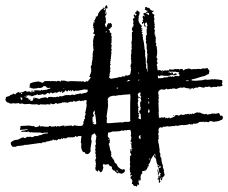

<svg xmlns="http://www.w3.org/2000/svg" viewBox="-116 -731 879 740"><path d="M294.4 -710.9H296.9V-710L295.4 -707.5Q298.3 -707 298.3 -704.6V-701.2Q298.3 -698.2 295.4 -698.2L289.1 -699.7L292 -695.8V-690.9Q292 -689.5 290.5 -689.5L292 -687Q288.1 -680.7 288.1 -678.2H289.1Q292 -678.2 292 -683.1H294.4V-682.1L293 -679.2Q295.4 -679.2 295.4 -676.8Q293.9 -676.8 289.1 -668Q292 -663.1 292 -654.3V-652.8L290.5 -650.4H293L292 -645V-641.6Q290 -641.6 288.1 -637.7Q291.5 -626 293 -626H294.4Q298.3 -642.6 304.7 -642.6Q304.7 -640.1 307.1 -640.1Q307.6 -642.6 309.6 -642.6Q311.5 -642.6 315.9 -635.3V-633.8L313.5 -629.9Q315.9 -629.4 315.9 -627.4Q312.5 -627.4 305.7 -618.7H301.8L308.1 -610.8V-608.4H305.7V-606.9Q310.1 -606.9 314.5 -599.6V-598.1H312V-594.2L314.5 -590.8V-587.9L313.5 -580.6L314.5 -578.1L313.5 -571.8Q314.5 -569.3 314.5 -567.9Q312 -564 312 -561.5L314.5 -556.6Q313.5 -546.9 312 -543.9L314.5 -542.5Q313.5 -532.7 312 -529.8L314.5 -528.3Q312.5 -526.4 311 -503.4Q309.6 -503.4 309.6 -502Q311 -499.5 311 -498Q309.6 -494.1 308.1 -494.1L309.6 -491.7L308.1 -485.4Q311 -484.9 311 -482.9L308.1 -479Q308.1 -473.6 309.6 -465.3L307.1 -460Q309.6 -459.5 309.6 -457.5V-456.1Q309.6 -453.6 307.1 -453.6Q308.1 -451.2 308.1 -449.7L305.7 -444.8Q307.1 -442.9 307.1 -439.9Q304.7 -439.9 304.7 -431.2Q311 -428.2 311 -427.2Q344.7 -432.6 345.2 -434.6L347.7 -433.6H352.5Q352.5 -437 356.4 -437L358.9 -436Q361.3 -437 364.3 -437Q364.3 -436 365.2 -436L367.7 -440.9L374 -439.9H377Q386.7 -443.4 386.7 -447.3Q388.2 -460.4 389.6 -462.4Q388.2 -464.8 388.2 -467.8V-468.8L389.6 -471.7L386.7 -472.7Q388.2 -487.8 390.6 -487.8L389.6 -494.1V-498L390.6 -500.5Q388.2 -500.5 388.2 -503.4Q388.2 -503.9 389.6 -510.7L388.2 -515.6Q390.6 -526.9 390.6 -528.3L389.6 -536.1L392.1 -542.5L390.6 -550.3L392.1 -552.7L390.6 -555.2Q390.6 -556.6 392.1 -556.6L390.6 -565.4V-566.4Q391.1 -575.7 393.1 -575.7L392.1 -578.1L393.1 -583Q392.1 -585.4 392.1 -587.9H393.1L392.1 -590.8V-591.8Q392.1 -593.3 393.1 -593.3L392.1 -595.7V-598.1Q392.1 -601.1 393.1 -603.5Q392.1 -606 392.1 -606.9Q394.5 -608.4 396 -608.4V-609.9L392.1 -617.2Q394.5 -629.9 398.4 -629.9V-638.7L396 -642.6Q396 -645 399.4 -645L396 -656.7Q396 -658.7 403.3 -664.1L399.4 -669.4V-671.9Q399.4 -673.8 403.3 -675.8Q404.8 -673.3 404.8 -670.4Q411.1 -673.8 411.1 -675.8Q405.8 -675.8 405.8 -679.2V-684.6Q411.1 -684.6 411.1 -690.9H412.1Q416 -690.9 416 -685.5H417.5V-688.5H419.9Q419.9 -683.1 422.4 -683.1Q421.4 -671.9 418.5 -669.4V-664.1Q418.5 -659.7 417.5 -652.8Q420.9 -638.2 430.2 -632.3V-629.9Q430.2 -626.5 427.2 -622.6Q433.6 -621.6 433.6 -618.7L431.2 -617.2L428.7 -618.7V-616.2Q432.6 -616.2 432.6 -613.3Q430.2 -613.3 430.2 -610.8V-606.9L432.6 -608.4L433.6 -606Q432.1 -606 430.2 -600.6Q432.1 -600.6 435.1 -595.7L432.6 -591.8L435.1 -587.9V-583Q435.1 -582 433.6 -582Q438.5 -578.1 441.4 -540Q442.9 -540 443.8 -531.2L442.9 -528.3L443.8 -519.5L442.9 -517.1Q445.3 -511.7 446.3 -495.6Q445.3 -493.2 445.3 -491.7Q446.3 -489.7 446.3 -486.8H445.3Q447.8 -481.4 447.8 -478L446.3 -475.1L447.8 -472.7Q446.3 -470.2 446.3 -468.8Q450.2 -468.8 451.7 -455.1L454.1 -456.1Q451.7 -461.4 451.7 -463.9Q454.1 -463.9 454.1 -466.3L451.7 -467.8L452.6 -474.1V-475.1Q452.6 -489.3 449.2 -489.3Q451.7 -506.3 451.7 -513.2Q450.2 -515.6 450.2 -517.1Q452.6 -518.6 454.1 -518.6Q450.2 -523.4 450.2 -532.2Q451.7 -534.7 451.7 -536.1Q449.2 -540.5 449.2 -543.9V-561.5L446.3 -565.4V-569.3Q446.3 -571.8 447.8 -574.2Q446.3 -576.2 446.3 -579.1V-585.4Q446.3 -586.9 447.8 -586.9L446.3 -589.4V-591.8L450.2 -598.1Q449.2 -600.6 449.2 -603.5H450.2L449.2 -606V-618.7Q449.2 -621.1 451.7 -621.1Q449.2 -626.5 449.2 -628.9L452.6 -631.3L449.2 -645Q446.3 -645 441.4 -638.7L445.3 -631.3V-627.4H443.8Q439 -627.4 439 -644L433.6 -638.7Q431.2 -638.7 431.2 -641.6V-644Q431.2 -646.5 435.1 -646.5L433.6 -652.8L436.5 -656.7Q433.6 -661.1 433.6 -666.5Q433.6 -668.5 437.5 -670.4H439V-668H439.9Q442.9 -668 442.9 -670.4V-671.9L439.9 -670.4H439L436.5 -679.2Q442.9 -682.1 445.3 -682.1Q445.3 -677.7 452.6 -676.8Q454.1 -674.3 454.1 -672.9H455.6Q458 -672.9 458 -675.8V-680.7Q456.1 -680.7 452.6 -683.1Q452.6 -679.2 450.2 -679.2Q448.2 -679.2 446.3 -683.1Q450.7 -687 452.6 -687V-688.5Q452.6 -690.9 450.2 -690.9Q450.2 -689.5 449.2 -689.5Q441.4 -694.3 441.4 -695.8Q443.8 -695.8 443.8 -698.2Q442.9 -700.7 442.9 -702.1L446.3 -704.6Q450.2 -704.6 450.2 -701.2H456.5Q461.9 -698.7 465.3 -691.9Q467.8 -691.9 471.7 -688.5Q472.2 -690.9 474.6 -690.9L475.6 -688.5Q475.6 -684.6 470.7 -684.6V-679.2Q472.7 -679.2 479.5 -672.9Q477.1 -668.9 477.1 -665.5V-664.1Q477.5 -661.6 479.5 -661.6Q478 -659.2 478 -657.7L479.5 -655.3L477.1 -650.4L479.5 -645L478 -642.6L480.5 -637.7Q480.5 -636.2 479.5 -633.8Q480.5 -628.9 480.5 -625L478 -619.6L481.9 -612.3L479.5 -608.4Q479.5 -606.9 480.5 -606.9L479.5 -604.5L480.5 -602.1Q479.5 -600.1 479.5 -597.2H483.4V-595.7L480.5 -591.8Q484.4 -591.8 484.4 -585.4L483.4 -583Q485.8 -582.5 485.8 -580.6Q483.4 -580.1 483.4 -578.1Q483.4 -576.7 484.4 -574.2L483.4 -566.4Q484.9 -566.4 486.8 -563Q484.4 -558.6 484.4 -555.2Q488.3 -555.2 488.3 -552.7Q486.8 -550.3 486.8 -548.8Q489.7 -548.3 489.7 -546.4Q489.7 -544.9 488.3 -544.9L489.7 -536.1V-524.9Q489.7 -523.4 488.3 -523.4L489.7 -521Q486.8 -512.7 486.8 -510.7L490.7 -504.4V-500.5L488.3 -497.1V-495.6L490.7 -491.7L489.7 -489.3Q492.2 -488.8 492.2 -486.8Q490.2 -486.8 488.3 -482.9V-480.5Q488.3 -477.1 490.7 -472.7Q490.7 -471.7 489.7 -471.7Q490.7 -460 493.2 -460H494.6Q497.6 -460 499.5 -461.4L507.3 -457.5Q507.3 -460 508.8 -460Q512.2 -459 512.2 -457.5L520 -460Q522.5 -459 524.9 -459Q526.4 -459 528.8 -460Q531.2 -459 534.2 -459L536.6 -463.9L549.3 -462.4Q559.6 -465.3 563 -465.3L565.4 -463.9Q567.9 -465.3 570.8 -465.3H571.8Q574.7 -464.8 574.7 -462.4Q578.6 -465.3 582 -465.3H585.9Q590.8 -462.4 590.8 -459H592.3Q592.3 -462.4 594.7 -462.4Q594.7 -461.4 596.2 -461.4Q596.2 -464.4 601.1 -465.3Q603.5 -463.9 605 -463.9Q605.5 -466.3 607.4 -466.3H616.2L620.1 -463.9H624Q628.4 -463.9 635.3 -465.3Q636.7 -465.3 636.7 -463.9L643.1 -465.3H655.8L658.2 -463.9Q658.2 -466.3 668.5 -467.8Q669.4 -467.8 669.4 -466.3Q680.7 -468.8 683.6 -468.8L691.4 -457.5Q691.4 -455.1 688.5 -447.3Q689.9 -447.3 689.9 -446.3Q687.5 -446.3 673.3 -438.5Q668.9 -438.5 637.7 -428.2L622.6 -424.8V-421.9L624 -419.4L626.5 -420.9Q627.9 -420.9 627.9 -419.4L630.4 -420.9Q632.8 -420.9 632.8 -419.4Q672.4 -421.4 672.4 -424.8H675.8Q677.2 -424.8 677.2 -423.3Q679.7 -424.8 681.2 -424.8Q682.1 -424.8 682.1 -423.3Q699.2 -424.8 702.6 -425.8Q705.1 -424.8 706.5 -424.8Q709 -424.8 709 -425.8Q726.6 -424.8 740.7 -421.9V-412.1Q740.7 -410.6 739.3 -410.6Q741.7 -402.8 741.7 -400.4L726.6 -396.5Q726.6 -399.4 724.1 -399.4Q720.2 -395.5 717.8 -395.5L709 -396.5L697.8 -394Q691.4 -396.5 691.4 -397.9L679.7 -395.5Q677.7 -396.5 673.3 -396.5Q673.3 -393.1 670.9 -393.1Q664.1 -393.1 654.3 -396.5Q648.9 -396.5 643.1 -391.6Q643.1 -394 640.6 -394H639.2L635.3 -391.6H631.3Q631.3 -387.7 628.9 -387.7L627.9 -390.1L628.9 -393.1H627.9Q627.9 -390.1 617.7 -389.2Q617.7 -385.3 615.2 -385.3Q615.2 -386.7 613.8 -386.7L615.2 -389.2V-390.1Q612.8 -390.1 612.8 -391.6L609.9 -390.1Q596.2 -392.1 592.3 -395.5Q592.3 -393.1 589.8 -393.1H581.1Q579.6 -393.1 579.6 -394Q563.5 -387.7 562 -387.7L558.1 -390.1H549.3L545.4 -387.7Q543.9 -387.7 543.9 -389.2Q542 -388.2 528.8 -386.7Q528.8 -389.2 524.9 -389.2Q519 -385.3 517.6 -385.3Q516.1 -385.3 504.9 -386.7L496.1 -381.3Q494.6 -374 493.2 -374L494.6 -371.1Q494.6 -370.1 493.2 -370.1L496.1 -363.8Q494.6 -361.3 494.6 -359.9Q494.6 -358.4 496.1 -356Q494.6 -349.1 494.6 -344.7Q494.6 -340.8 496.1 -340.8L494.6 -334.5Q496.1 -303.7 496.1 -298.8L494.6 -296.4Q496.1 -294.4 496.1 -291.5H494.6L496.1 -289.1V-278.8Q499.5 -278.8 499.5 -274.9Q503.9 -278.8 505.9 -278.8L508.8 -277.3Q511.2 -278.8 512.2 -278.8Q514.6 -277.3 516.1 -277.3Q516.6 -279.8 518.6 -279.8Q521.5 -279.8 521.5 -274.9H522.5L526.4 -277.3H527.8V-274.9Q532.7 -276.4 536.6 -278.8Q537.6 -276.4 537.6 -274.9H539.1Q555.7 -279.8 558.1 -283.7Q558.1 -287.6 566.9 -287.6L571.8 -285.2Q578.1 -286.6 582 -290Q587.4 -289.1 587.4 -287.6Q597.2 -289.1 600.1 -291.5Q601.1 -291.5 601.1 -290Q607.4 -292.5 611.3 -292.5Q612.8 -290 612.8 -289.1Q615.2 -289.1 615.2 -292.5H617.7L621.6 -290Q621.6 -292 625.5 -293.9L628.9 -291.5Q640.6 -297.9 644 -297.9L651.9 -296.4L654.3 -297.9Q661.1 -292.5 670.9 -291.5V-290L679.7 -292.5L682.1 -289.1Q701.2 -292 701.2 -293.9L707.5 -292.5L710 -293.9Q712.4 -292.5 715.3 -292.5Q725.6 -295.4 728 -295.4Q732.9 -287.6 732.9 -285.2H739.3Q740.7 -285.2 743.2 -279.8Q743.2 -267.6 732.9 -267.6Q731 -264.2 713.9 -262.2Q713.9 -263.7 712.9 -263.7Q712.9 -261.2 710 -261.2Q696.3 -264.6 692.4 -264.6Q692.4 -262.7 687.5 -259.8Q678.2 -261.2 675.8 -262.2Q675.8 -259.8 673.3 -259.8Q670.9 -259.8 670.9 -262.2L664.6 -261.2H653.3L644 -254.9L641.6 -255.9Q637.7 -254.9 637.7 -253.4L631.3 -254.9H628.9Q628.9 -251 626.5 -251L622.6 -253.4Q622.6 -251 620.1 -251H617.7L613.8 -253.4Q608.9 -249.5 590.8 -248.5L588.4 -249.5Q574.2 -248.5 569.3 -245.6L562 -247.1H560.5Q558.1 -246.6 558.1 -244.6Q556.6 -244.6 554.2 -245.6L534.2 -243.2Q531.7 -244.6 530.3 -244.6Q520.5 -242.2 517.6 -242.2Q515.1 -243.2 513.7 -243.2Q512.2 -239.3 505.9 -239.3Q504.9 -239.3 504.9 -240.7Q494.6 -240.7 494.6 -226.6L496.1 -224.1Q494.6 -215.3 493.2 -212.9Q494.6 -209 496.1 -209L494.6 -202.6Q494.6 -201.2 496.1 -198.7Q494.6 -193.8 492.2 -189.9Q494.6 -189.9 494.6 -186Q493.2 -183.6 493.2 -182.6Q496.1 -182.6 499.5 -150.9Q498.5 -148.4 498.5 -145.5Q502.4 -140.1 502.4 -134.3L501 -131.8Q502.4 -124.5 505.9 -121.6Q505.9 -106.4 512.2 -92.3H511.2L512.2 -89.8L511.2 -87.4L516.1 -74.7Q516.1 -73.2 515.1 -73.2Q516.6 -61.5 518.6 -58.1Q518.6 -52.7 509.8 -46.9Q509.8 -37.1 504.9 -35.2Q502.4 -47.9 499.5 -47.9L501 -41.5Q501 -38.6 499.5 -36.6Q502.4 -32.2 502.4 -30.3Q499.5 -30.3 499.5 -26.4H498.5Q496.1 -26.4 496.1 -28.8V-35.2L497.1 -38.1Q490.7 -38.6 490.7 -41.5V-43H494.6V-54.2H497.1Q499.5 -54.2 499.5 -49.3H501Q501 -54.2 502.4 -54.2L501 -56.6V-58.1L503.4 -62V-64.5H502.4L499.5 -63Q497.1 -67.4 496.1 -75.7Q497.1 -75.7 497.1 -77.1Q494.6 -77.1 494.6 -79.6V-81.1Q494.6 -82.5 502.4 -85L504.9 -88.4L498.5 -92.3V-89.8L499.5 -87.4L496.1 -85H494.6Q492.2 -85 490.7 -92.3L493.2 -93.8V-91.3H496.1V-93.8Q487.8 -93.8 485.8 -116.7Q484.4 -116.7 481.9 -125.5L479.5 -124Q477.1 -124 477.1 -132.8H475.6L465.3 -116.7Q462.9 -103 456.5 -97.7H455.6Q458 -93.3 458 -89.8H456.5L454.1 -91.3Q454.1 -83.5 445.3 -73.2Q445.3 -74.7 443.8 -74.7Q443.8 -72.3 431.2 -70.8L432.6 -62Q429.7 -62 426.3 -55.7Q427.2 -53.2 427.2 -51.8L424.8 -50.3L426.3 -47.9Q426.3 -46.9 424.8 -46.9L426.3 -44.4V-41.5Q426.3 -35.2 422.4 -34.2H420.9V-39.1Q418.9 -39.1 417.5 -32.7L418.5 -30.3Q417.5 -27.8 417.5 -26.4Q419.9 -25.9 419.9 -23.9V-20Q419.9 -17.6 417.5 -17.6Q416 -20 416 -21.5H414.6Q414.6 -15.6 409.7 -11.2Q409.7 -13.2 405.8 -15.1Q405.8 -13.7 404.8 -13.7V-15.1L401.9 -13.7Q399.9 -13.7 396 -21.5Q392.1 -21.5 392.1 -23.9Q392.1 -24.9 394.5 -34.2V-36.6L392.1 -35.2L390.6 -38.1Q393.1 -38.1 393.1 -40.5Q386.7 -40.5 386.7 -49.3Q391.1 -53.2 393.1 -53.2V-56.6L388.2 -53.2Q385.7 -57.1 385.7 -60.5Q388.2 -60.5 388.2 -63Q384.3 -68.8 384.3 -73.2H385.7L384.3 -75.7V-82Q384.3 -83.5 385.7 -83.5L384.3 -85.9Q386.7 -89.4 386.7 -89.8L384.3 -93.8Q385.7 -96.2 385.7 -97.7Q385.7 -98.6 384.3 -98.6L385.7 -105V-106.4Q385.7 -109.4 384.3 -111.3Q384.3 -112.8 385.7 -112.8L384.3 -119.1L385.7 -124Q384.3 -126.5 384.3 -127.9L390.6 -134.3L385.7 -143.1Q385.7 -144 386.7 -150.9Q385.7 -153.3 385.7 -154.3L388.2 -155.8Q390.6 -155.3 390.6 -153.3Q389.6 -150.9 389.6 -149.4H392.1V-154.3H390.6V-157.2H392.1L394.5 -155.8V-158.2Q390.6 -158.2 390.6 -160.6V-170.9Q390.6 -175.3 386.7 -179.7L389.6 -181.2Q390.6 -178.7 390.6 -177.2H392.1V-181.2Q392.1 -183.1 386.7 -186Q390.6 -195.3 390.6 -204.1Q388.2 -204.1 388.2 -206.5V-210.4Q388.2 -211.4 389.6 -211.4Q388.2 -213.9 388.2 -215.3Q388.2 -216.8 389.6 -216.8Q388.2 -230.5 384.3 -230.5H381.8L375.5 -229.5V-230.5L370.6 -228Q368.2 -229.5 366.7 -229.5Q364.3 -229.5 358.9 -226.6L354 -229.5Q354 -224.1 315.9 -224.1Q311.5 -220.2 300.8 -220.2Q299.3 -209.5 299.3 -207.5Q299.3 -202.1 307.1 -196.3Q300.8 -194.8 300.8 -192.4H301.8Q304.2 -193.8 307.1 -193.8L308.1 -191.4V-189.9Q308.1 -187.5 304.7 -187.5Q304.7 -185.1 308.1 -185.1V-183.6L303.2 -176.3V-174.8Q305.7 -171.9 309.6 -149.4Q311 -149.4 313.5 -143.1Q311 -142.6 311 -140.6L313.5 -136.7V-134.3L311 -130.4Q317.4 -123 319.8 -117.7Q322.8 -117.7 327.1 -102.5Q333.5 -102.5 337.4 -89.8Q348.6 -77.1 358.9 -77.1Q359.4 -79.6 361.3 -79.6Q363.3 -79.6 365.2 -75.7V-70.8Q363.3 -65.9 355 -62H350.1Q345.7 -62 339.8 -66.9V-63H337.4Q330.1 -66.4 326.2 -73.2Q318.8 -73.2 314.5 -83.5Q315.9 -85.9 315.9 -87.4L309.6 -91.3Q309.6 -89.8 308.1 -89.8L301.8 -98.6L290.5 -96.2V-97.7L288.1 -96.2Q285.6 -96.2 285.6 -100.1Q280.3 -98.1 280.3 -91.3V-89.8Q280.8 -87.4 282.7 -87.4Q278.8 -66.9 271.5 -66.9Q264.6 -75.7 262.7 -75.7Q261.2 -69.3 258.8 -69.3Q258.8 -71.3 252.4 -75.7Q252.4 -77.1 251 -85.9L253.9 -87.4Q252.4 -89.8 252.4 -91.3Q252.4 -95.2 253.9 -97.7Q252.4 -110.8 251 -113.8Q254.4 -124 254.9 -124Q252.4 -128.4 252.4 -130.4L253.9 -135.3L251 -140.6L252.4 -147.9Q252.4 -151.9 250 -155.8Q252.4 -155.8 252.4 -159.7Q252.4 -160.6 251 -169.9Q253.9 -173.8 253.9 -176.3L252.4 -187.5Q252.4 -189.9 254.9 -197.8L253.9 -200.2Q254.9 -205.1 256.3 -205.1Q250 -214.8 250 -216.8H247.6Q241.2 -211.4 237.3 -211.4V-207.5Q237.3 -205.1 234.9 -195.3Q234.9 -192.9 237.3 -187.5L232.4 -155.8Q233.4 -153.8 233.4 -147.9Q227.1 -136.7 219.7 -136.7L214.4 -139.2Q214.4 -138.2 213.4 -138.2L209.5 -145.5L207 -144.5Q201.2 -144.5 196.8 -162.1H197.8L196.8 -164.6V-166L197.8 -178.7Q195.3 -178.7 195.3 -181.2Q197.8 -204.6 197.8 -206.5Q196.8 -206.5 196.8 -207.5L194.3 -206.5H184.1V-204.1H178.7L173.8 -207.5Q173.8 -202.6 166.5 -201.7V-202.6L163.6 -201.7H144.5L139.6 -197.8H133.3L127 -198.7Q127 -195.3 124.5 -195.3L120.6 -197.8H119.1Q119.1 -193.8 116.7 -193.8L107.9 -195.3Q107.9 -192.9 103 -189.9H101.6L97.7 -192.4L94.2 -189.9L88.9 -193.8H87.9Q87.9 -192.9 85 -189H82.5Q81.5 -189 81.5 -189.9Q75.2 -186.5 61 -185.1Q61 -182.6 58.6 -182.6H50.8Q49.8 -182.6 49.8 -183.6L43.5 -178.7L37.1 -179.7L-15.1 -172.4Q-17.1 -173.3 -20 -173.3Q-20 -170.4 -45.4 -168.5H-49.3Q-53.2 -166 -58.1 -164.6L-60.5 -166Q-63 -164.6 -65.9 -164.6Q-74.7 -169.9 -74.7 -181.2Q-64.9 -192.4 -47.9 -192.4Q-29.3 -201.7 -26.4 -201.7Q-22.5 -198.7 -19 -198.7Q-17.6 -198.7 -11.2 -204.1L-2.4 -202.6Q-2 -205.1 0 -205.1L3.9 -202.6H11.7L16.6 -206.5H29.3Q32.7 -210 45.9 -211.4Q45.9 -215.3 64.9 -216.8Q64.9 -215.3 65.9 -215.3L68.8 -219.2Q67.4 -219.2 64.9 -220.2Q62.5 -219.2 61 -219.2Q59.6 -219.2 57.1 -220.2Q47.9 -217.8 46.9 -217.8Q42.5 -220.2 37.1 -220.2H20.5Q19 -220.2 19 -221.7L16.6 -220.2H15.6Q10.7 -220.2 3.9 -221.7L1.5 -220.2Q-3.4 -221.7 -7.3 -224.1H-8.8Q-11.2 -223.6 -11.2 -221.7L-17.6 -223.1H-34.2V-224.1Q-34.2 -227.1 -25.4 -228V-226.6Q-20 -229.5 -9.8 -230.5V-232.9Q-15.6 -232.9 -38.1 -230.5L-39.1 -232.9V-234.4L-36.6 -238.3Q-38.1 -240.2 -38.1 -243.2L-34.2 -245.6Q-4.9 -247.1 -3.4 -247.1Q7.8 -244.6 10.3 -244.6Q12.7 -245.6 14.2 -245.6Q14.2 -244.1 21.5 -240.7Q35.6 -243.7 35.6 -245.6Q34.2 -245.6 34.2 -247.1L37.1 -248.5Q38.1 -246.1 38.1 -243.2L44.4 -244.6Q57.1 -242.2 69.8 -242.2L75.2 -245.6H77.6Q82.5 -243.2 82.5 -242.2L85 -243.2H95.2V-245.6H96.7L103 -242.2Q103 -243.7 106.4 -245.6Q110.4 -244.6 110.4 -243.2L127 -247.1H130.9Q133.3 -246.6 133.3 -244.6Q131.8 -244.6 131.8 -243.2H135.7Q135.7 -244.6 137.2 -247.1Q138.7 -247.1 141.1 -245.6Q151.9 -247.1 158.7 -247.1H160.2Q163.1 -244.6 165 -244.6Q169.9 -246.6 169.9 -248.5Q179.7 -245.6 188 -245.6H190.4Q203.1 -245.6 203.1 -249.5L205.6 -253.4V-259.8L204.1 -262.2Q206.5 -263.7 208 -263.7V-270Q208 -272.5 211.9 -272.5L210.4 -278.8H211.9L210.4 -281.2Q214.4 -290 214.4 -293.9L211.9 -295.4Q214.4 -300.3 218.3 -325.7L216.8 -332L218.3 -344.7H209.5L205.6 -342.3Q202.6 -342.3 200.7 -343.3Q196.3 -340.8 194.3 -340.8Q194.3 -343.3 190.4 -343.3Q184.6 -343.3 178.7 -339.8H172.4L168.9 -342.3H166.5Q166.5 -338.4 163.6 -338.4H160.2Q158.7 -338.4 158.7 -339.8Q146.5 -336.9 143.6 -334.5Q141.1 -334.5 141.1 -336.9L138.2 -335.9H137.2Q134.3 -335.9 131.8 -336.9Q129.4 -335.9 128.4 -335.9Q126 -336.9 124.5 -336.9Q124.5 -333.5 107.9 -332Q107.9 -330.6 106.4 -330.6H105.5L101.6 -333.5H97.7L92.8 -329.6H85L81.5 -332H77.6L78.6 -329.6L76.2 -328.1H75.2Q70.8 -328.1 68.8 -329.6L61 -328.1H52.2Q50.8 -328.1 50.8 -329.6L48.3 -328.1L39.6 -329.6Q39.6 -327.1 37.1 -327.1H33.2Q29.8 -327.1 25.4 -329.6Q18.6 -328.1 15.6 -328.1Q14.2 -328.1 11.7 -329.6Q10.3 -329.6 10.3 -328.1L-2.4 -330.6Q-10.7 -329.6 -19 -329.6H-23.9L-27.8 -332H-32.7Q-35.6 -332 -38.1 -330.6Q-43 -333.5 -45.4 -333.5Q-56.6 -332 -59.6 -332Q-60.5 -332 -63 -333.5L-70.8 -332H-77.1Q-80.6 -335.4 -89.8 -336.9Q-89.8 -339.4 -96.2 -346.2Q-96.2 -348.6 -92.3 -348.6L-93.8 -351.1V-355Q-93.8 -357.9 -78.6 -361.3Q-78.6 -364.7 -66.9 -367.7Q-66.4 -370.1 -64.5 -370.1H-63L-59.6 -367.7H-55.7Q-55.7 -371.6 -45.4 -376.5L-41.5 -374Q-28.8 -374 -20 -380.4H-16.1Q-13.2 -377.4 -11.2 -377.4Q-2.4 -378.9 -1 -378.9Q-1 -376.5 6.3 -375Q10.3 -377.4 16.6 -377.4L15.6 -380.4Q15.6 -382.8 18.1 -382.8H31.7L40.5 -381.3Q40.5 -383.3 44.4 -385.3L45.9 -382.8Q49.3 -383.8 61 -385.3V-383.8Q70.3 -389.2 77.6 -389.2V-390.1Q77.6 -393.1 75.2 -393.1Q70.3 -391.6 69.8 -391.6Q61 -394 61 -399.4Q59.6 -399.4 59.6 -397.9L53.2 -399.4H52.2Q47.4 -391.6 34.2 -391.6V-393.1Q28.3 -390.1 10.3 -389.2L9.3 -391.6L6.3 -390.1Q3.4 -394 -3.4 -394V-395.5Q-3.4 -397.9 0 -397.9V-399.4L-2.4 -402.8V-404.3H0V-405.8L-1 -408.2Q7.3 -414.6 31.7 -417Q42.5 -415 45.9 -412.1H49.8Q49.8 -415 57.1 -418.5H76.2Q77.6 -418.5 77.6 -417L80.1 -418.5H92.8Q94.2 -418.5 94.2 -417L96.7 -418.5L104 -417Q104.5 -419.4 106.4 -419.4H111.8L118.2 -415.5Q118.2 -420.9 120.6 -420.9L127 -419.4L129.4 -420.9L144.5 -417H147.5L156.2 -418.5V-417L158.7 -418.5L201.7 -417L204.1 -418.5L210.4 -414.6H211.9L216.8 -418.5Q219.2 -417 222.2 -417L233.4 -431.2V-433.6Q228.5 -433.6 228.5 -436Q235.8 -451.7 235.8 -460Q235.8 -461.4 234.9 -461.4L235.8 -467.8L233.4 -471.7Q233.4 -474.6 238.8 -484.4Q238.8 -485.4 237.3 -485.4L241.2 -506.8Q239.7 -509.3 239.7 -510.7L242.2 -512.2L241.2 -514.6V-521Q241.2 -530.8 245.1 -540L243.7 -542.5V-543.9Q243.7 -551.8 242.2 -560.1L243.7 -565.4Q243.7 -566.9 242.2 -569.3Q243.7 -581.1 246.1 -589.4Q245.1 -589.4 245.1 -590.8Q248.5 -591.8 250 -595.7Q249 -600.6 247.6 -600.6H243.7Q242.2 -603 242.2 -604.5Q244.6 -606 246.1 -606V-613.3L247.6 -616.2H245.1V-617.2Q245.1 -618.7 246.1 -618.7L242.2 -627.4Q245.1 -627.4 245.1 -629.9L242.2 -631.3Q244.1 -643.1 245.1 -646.5L247.6 -645H250V-648.9L247.6 -647.9Q245.1 -647.9 245.1 -650.4Q248.5 -650.4 253.9 -663.1L252.4 -665.5V-666.5Q262.7 -666.5 262.7 -679.2Q272.9 -695.3 281.7 -698.2Q281.7 -702.1 284.2 -702.1H285.6V-701.2L284.2 -695.8Q285.6 -693.4 285.6 -691.9H289.1V-697.3L285.6 -694.8V-697.3L290.5 -704.6Q289.1 -704.6 289.1 -706.1ZM292 -610.8V-604.5Q293.5 -604.5 295.4 -609.9L293 -610.8ZM532.7 -453.6V-451.2L536.6 -453.6Q536.6 -451.2 543 -448.7H545.4V-453.6Q545.4 -456.1 543 -456.1Q543 -453.6 540.5 -453.6L539.1 -456.1Q534.7 -453.6 532.7 -453.6ZM549.3 -456.1 547.9 -453.6V-452.6Q551.8 -447.8 551.8 -443.4L559.1 -448.7Q563.5 -446.3 565.4 -446.3V-443.4L552.7 -439.9Q552.7 -442.4 550.3 -442.4H543Q538.1 -438.5 528.8 -438.5Q512.7 -438.5 503.4 -440.9Q503.4 -438 497.1 -437Q497.1 -439.9 494.6 -439.9H493.2Q493.2 -438.5 492.2 -436Q493.2 -434.1 493.2 -429.7H502.4Q516.1 -429.7 516.1 -433.6L521.5 -432.1L527.8 -433.6Q527.8 -432.1 528.8 -432.1Q530.3 -436 536.6 -436H543.9L546.9 -434.6Q546.9 -437 549.3 -437L552.7 -434.6L560.5 -438.5H564.5Q565.4 -438.5 565.4 -437L568.4 -438.5Q570.3 -437 573.2 -437Q573.2 -439.9 577.1 -439.9V-440.9Q571.8 -446.8 571.8 -449.7Q574.7 -449.7 574.7 -452.6Q563 -452.6 559.1 -455.1L551.8 -453.6Q551.8 -456.1 549.3 -456.1ZM507.3 -452.6V-451.2Q509.3 -451.2 511.2 -455.1H509.8Q507.3 -454.6 507.3 -452.6ZM417.5 -451.2V-447.3H419.9V-451.2ZM417.5 -421.9Q417.5 -419.4 419.9 -419.4Q420.9 -423.8 420.9 -424.8H419.9Q417.5 -424.3 417.5 -421.9ZM377.9 -423.3Q377.9 -419.4 373 -419.4V-417L384.3 -419.4V-421.9ZM600.1 -418.5H611.3V-420.9H602.5Q600.1 -420.4 600.1 -418.5ZM333.5 -393.1V-390.1Q335 -390.1 337.4 -389.2L338.9 -391.6V-393.1ZM128.4 -391.6Q128.4 -389.2 130.9 -389.2H131.8Q131.8 -391.6 129.4 -391.6ZM184.1 -381.3H177.7Q176.3 -381.3 176.3 -382.8L169.9 -378.9L163.6 -383.8H161.1Q161.1 -378.9 157.2 -378.9L156.2 -381.3Q157.2 -381.3 157.2 -382.8Q156.2 -382.8 153.8 -383.8Q152.3 -381.3 152.3 -380.4H149.9Q149.9 -383.8 147.5 -383.8Q145 -378.4 142.1 -377.4Q142.1 -379.4 137.2 -382.8H135.7Q135.7 -377.9 123 -372.6Q123 -374 122.1 -374Q124.5 -377.9 124.5 -381.3L116.7 -375Q114.3 -375 114.3 -378.9Q107.4 -376.5 101.6 -372.6L100.1 -375Q90.8 -374 87.9 -371.1H86.4L82.5 -374H77.6Q77.6 -370.1 75.2 -370.1H73.7L69.8 -372.6H64.9Q64.9 -366.2 50.8 -366.2Q50.8 -368.7 48.3 -368.7Q46.4 -366.2 30.8 -364.7Q30.8 -367.7 27.8 -367.7Q23.4 -363.8 19 -363.8V-364.7Q9.3 -359.9 5.4 -359.9Q5.4 -361.8 1.5 -363.8Q1.5 -359.9 -1 -359.9L-2.4 -362.3Q-1 -362.3 -1 -363.8Q-3.4 -363.8 -3.4 -364.7Q-6.8 -362.3 -15.1 -362.3L-12.7 -358.4Q-17.6 -356.9 -17.6 -355Q-4.9 -355 -4.9 -346.2H-3.4L0 -348.6L1.5 -346.2Q0 -343.3 0 -342.3H9.3Q9.3 -347.2 12.7 -347.2L11.7 -349.6V-351.1L14.2 -355Q24.9 -353.5 35.6 -349.6Q42.5 -354.5 61 -356L67.4 -352.5H68.8Q69.3 -357.4 72.3 -357.4H84L91.3 -356L94.2 -357.4Q96.7 -356 97.7 -356Q102.1 -358.4 105.5 -358.4H106.4L110.4 -356Q110.4 -359.9 112.8 -359.9H124.5Q133.8 -364.7 141.1 -364.7H149.9Q152.8 -364.7 154.8 -363.8Q159.2 -366.2 162.6 -366.2H163.6L172.4 -364.7Q172.4 -367.7 191.4 -370.1Q191.4 -371.1 192.9 -371.1H194.3L197.8 -368.7Q200.7 -371.1 216.8 -374Q222.2 -377.4 222.2 -378.9V-380.4L220.7 -386.7Q218.3 -385.3 216.8 -385.3L210.4 -386.7ZM6.3 -381.3H12.7V-378.9L3.9 -377.4V-378.9Q4.4 -381.3 6.3 -381.3ZM414.6 -366.2Q417.5 -360.4 418.5 -352.5Q416 -351.1 414.6 -351.1L417.5 -343.3Q416 -341.3 414.6 -332Q416 -329.6 416 -328.1Q414.6 -325.7 414.6 -324.2L417.5 -323.2L416 -320.8V-319.3H419.9V-316.9Q416 -316.9 416 -314.5L417.5 -308.1L416 -305.2L417.5 -302.7Q416 -300.3 416 -298.8Q417.5 -293.9 420.9 -293.9V-291.5Q417.5 -291.5 417.5 -289.1Q417.5 -287.1 420.9 -285.2L417.5 -278.8V-274.9Q425.3 -271 427.2 -271V-272.5L426.3 -287.6Q427.2 -287.6 427.2 -289.1Q426.3 -289.1 419.9 -300.3Q421.4 -305.7 426.3 -308.1Q426.3 -309.1 424.8 -309.1L426.3 -315.4V-317.9L423.8 -321.8Q423.8 -323.2 424.8 -323.2L423.8 -325.7L424.8 -328.1Q423.8 -330.6 423.8 -332L424.8 -334.5Q423.8 -336.9 423.8 -338.4L428.7 -340.8Q427.2 -350.6 424.8 -353.5Q426.8 -353.5 428.7 -357.4L424.8 -362.3V-367.7Q424.8 -368.7 426.3 -368.7Q424.8 -371.1 424.8 -375Q418 -375 414.6 -366.2ZM-35.2 -372.6V-368.7H-31.7V-372.6ZM350.1 -363.8 347.7 -364.7Q342.3 -364.7 327.1 -361.3Q326.2 -361.3 326.2 -362.3Q305.2 -362.3 299.3 -349.6V-344.7Q299.3 -341.8 300.8 -339.8Q299.3 -337.4 299.3 -335.9L300.8 -327.1H299.3Q299.3 -325.7 300.8 -325.7L294.4 -278.8L296.9 -277.3L295.4 -268.6V-257.3L301.8 -255.9Q344.7 -259.8 351.6 -259.8V-258.3L354 -259.8H355Q356.4 -259.8 356.4 -258.3Q360.8 -261.2 364.3 -261.2H380.4L386.7 -264.6L385.7 -271V-328.1Q385.7 -329.6 386.7 -329.6L385.7 -332V-333.5Q385.7 -344.7 386.7 -358.4Q385.7 -363.8 385.7 -367.7Q350.1 -365.7 350.1 -363.8ZM-21.5 -358.4H-20Q-17.6 -358.4 -17.6 -361.3H-19Q-21.5 -360.8 -21.5 -358.4ZM-39.1 -356V-355Q-36.6 -355 -36.6 -353.5L-34.2 -355H-32.7L-38.1 -349.6Q-34.2 -349.6 -34.2 -346.2H-30.3V-355L-35.2 -356V-355L-38.1 -356ZM420.9 -357.4Q423.8 -356.9 423.8 -355L420.9 -353.5Q418.5 -353.5 418.5 -356ZM454.1 -349.6H458V-352.5H456.5Q454.1 -352.1 454.1 -349.6ZM14.2 -351.1V-349.6H19V-351.1ZM456.5 -340.8 455.6 -332H459V-338.4Q459 -340.8 456.5 -340.8ZM456.5 -310.5Q456.5 -306.6 454.1 -300.3Q455.6 -297.9 455.6 -296.4H459Q459 -298.8 461.9 -304.2Q459 -304.2 458 -310.5ZM246.1 -304.2Q246.1 -300.8 242.2 -295.4Q243.7 -290 246.1 -286.1Q242.7 -278.8 241.2 -278.8Q241.2 -279.8 239.7 -279.8L241.2 -273.9V-272.5Q241.2 -271 239.7 -271Q241.2 -271 241.2 -258.3L243.7 -259.8Q246.1 -259.3 246.1 -257.3Q244.1 -255.9 241.2 -255.9V-254.9Q243.2 -254.9 246.1 -252H252.4Q254.9 -252 254.9 -255.9Q252.4 -292.5 248.5 -292.5L250 -298.8Q248.5 -301.3 248.5 -304.2ZM554.2 -287.6 555.7 -285.2 552.7 -283.7 551.8 -286.1ZM418.5 -204.1 419.9 -201.7 418.5 -198.7Q422.4 -198.7 422.4 -195.3Q424.8 -196.3 426.3 -196.3Q424.8 -203.1 424.8 -206.5Q426.3 -209 426.3 -210.4H423.8ZM479.5 -138.2V-134.3L480.5 -127.9H483.4Q481.9 -134.8 481.9 -138.2ZM458 -120.1V-115.2Q459.5 -115.2 461.9 -119.1V-120.1ZM490.7 -78.6Q493.2 -78.6 497.1 -60.5Q494.6 -60.5 494.6 -56.6H492.2V-58.1Q492.2 -59.6 493.2 -62Q490.7 -72.3 490.7 -78.6ZM333.5 -74.7V-69.3H338.9Q336.9 -74.7 335 -74.7ZM504.9 -44.4V-43H505.9Q507.3 -47.4 507.3 -47.9Q504.9 -47.9 504.9 -44.4Z"/></svg>

Font: Otrack
Style: Regular
Weight: 400
Designer: Sodina
Foundry: Sodina
Version: Version 2.10 June 16, 2016